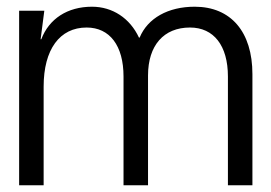

<svg xmlns="http://www.w3.org/2000/svg" viewBox="-20 -552 808 572"><path d="M110 0V-294C110 -405 158 -470 238 -470C307 -470 348 -416 348 -324V0H421V-327C421 -417 468 -470 546 -470C617 -470 659 -416 659 -324V0H732V-331C732 -457 668 -532 560 -532C481 -532 420 -498 396 -440H394C367 -498 315 -532 254 -532C181 -532 126 -496 103 -435H101L112 -520H37V0Z"/></svg>

Font: Non Bureau Light
Style: Regular
Weight: 300
Designer: Jona Saucedo
Foundry: Non Foundry
Version: Version 1.000;FEAKit 1.0